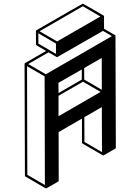

<svg xmlns="http://www.w3.org/2000/svg" viewBox="-20 -962 772 1057"><path d="M233.9 75.2Q232.9 75.2 232.4 74.7L230.5 74.2L120.6 10.3Q117.2 8.3 117.2 4.4L115.2 -609.9Q115.7 -613.3 118.7 -615.2L233.9 -681.6L181.2 -712.4Q178.2 -714.4 178.2 -717.8L177.7 -790.5Q178.2 -793.9 181.2 -795.9Q434.1 -941.9 436 -941.9Q437.5 -941.9 493.7 -909.4Q549.8 -877 550.3 -876.5L550.8 -875.5H551.3L552.2 -873V-872.6Q552.2 -872.1 552.7 -872.1V-803.7L612.8 -769Q612.8 -768.6 613.3 -768.6V-768.1L614.3 -767.6V-767.1H614.7L615.7 -764.2L617.7 -149.4Q617.7 -145.5 614.3 -143.6L549.8 -106.4Q546.9 -106.4 545.4 -106.9H544.9V-107.4L434.6 -171.4Q431.6 -173.3 431.2 -177.2V-309.1L302.7 -234.9L303.2 32.2Q303.2 35.6 300.3 37.6Q235.8 75.2 233.9 75.2ZM294.4 -733.9 532.7 -871.1 436 -927.7 197.8 -790ZM288.1 -665.5V-722.2L190.9 -778.8L191.4 -721.7ZM227.1 56.6 225.6 -541.5 133.8 -594.7 128.9 -598.1 130.4 0.5ZM232.4 -553.2 596.2 -763.2 546.9 -792Q296.4 -647.5 294.9 -647.5H293L292 -647.9Q291.5 -647.9 291.5 -648.4L247.1 -673.8L135.3 -609.4ZM541.5 -124.5 540.5 -372.6 444.3 -316.9 444.8 -180.7ZM302.2 -449.7 430.2 -523.9V-579.6L301.8 -505.9ZM302.2 -322.3 533.7 -456.1 437 -512.2 302.2 -434.6ZM540.5 -467.8 540 -643.1 443.4 -587.4 443.8 -523.9Z"/></svg>

Font: 3D Isometric
Style: Bold
Weight: 700
Designer: GGBotNet
Foundry: GGBotNet
Version: 1.14